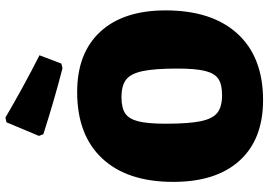

<svg xmlns="http://www.w3.org/2000/svg" viewBox="-158 -800 970 693"><g transform="rotate(-90 326.5 -453.0)"><path d="M636 -340Q636 -172 551.5 -80Q467 12 312 12Q171 12 94 -72.5Q17 -157 17 -312Q17 -478 101.5 -568.5Q186 -659 341 -659Q482 -659 559 -575.5Q636 -492 636 -340ZM227 -339Q227 -256 236 -213Q245 -170 266.5 -153Q288 -136 330 -136Q369 -136 389 -149.5Q409 -163 417.5 -197.5Q426 -232 426 -297Q426 -379 417 -422Q408 -465 386.5 -482Q365 -499 323 -499Q284 -499 264 -485.5Q244 -472 235.5 -438Q227 -404 227 -339ZM474 -795 444 -716 427 -712Q321 -739 189 -781L183 -797L232 -914L249 -918Q356 -855 474 -795Z"/></g></svg>

Font: Luna Sans Black
Style: Regular
Weight: 900
Designer: Juan Pablo del Peral
Foundry: Huerta Tipografica
Version: Version 2.001; ttfautohint (v1.5)